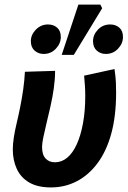

<svg xmlns="http://www.w3.org/2000/svg" viewBox="-20 -808 560 840"><path d="M203 12Q145 12 108 -9.5Q71 -31 53.5 -69Q36 -107 36 -154Q36 -178 40.5 -207Q45 -236 53 -269.5Q61 -303 68.5 -340.5Q76 -378 81.5 -416.5Q87 -455 89 -494L221 -498Q221 -462 215.5 -422.5Q210 -383 201 -343.5Q192 -304 183.5 -269Q175 -234 169.5 -207Q164 -180 164 -165Q164 -131 179.5 -114.5Q195 -98 220 -98Q250 -98 274 -118Q298 -138 315.5 -176Q333 -214 343 -268Q353 -322 353 -389Q353 -410 351.5 -433.5Q350 -457 348 -477L481 -506Q486 -471 487 -447.5Q488 -424 488 -403Q488 -301 467 -224Q446 -147 407 -94.5Q368 -42 316 -15Q264 12 203 12ZM171 -572Q148 -572 131.5 -586.5Q115 -601 115 -628Q115 -656 137 -678.5Q159 -701 190 -701Q214 -701 230 -687Q246 -673 246 -646Q246 -618 224.5 -595Q203 -572 171 -572ZM443 -572Q420 -572 403.5 -586.5Q387 -601 387 -628Q387 -656 408.5 -678.5Q430 -701 462 -701Q486 -701 502 -687Q518 -673 518 -646Q518 -618 496.5 -595Q475 -572 443 -572ZM250 -568 323 -788H419L427 -772L303 -568Z"/></svg>

Font: Source Sans 3
Style: Bold Italic
Weight: 700
Italic angle: -11°
Designer: Paul D. Hunt
Foundry: Adobe
Version: Version 3.052;hotconv 1.1.0;makeotfexe 2.6.0